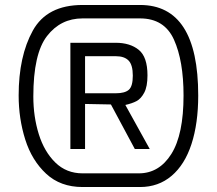

<svg xmlns="http://www.w3.org/2000/svg" viewBox="-20 -752 872 772"><path d="M55 -368Q55 -526 112 -629Q169 -732 312 -732H543Q777 -732 777 -368Q777 -256 750 -173Q723 -90 670 -45Q617 0 543 0H312Q223 0 165.5 -53.5Q108 -107 81.5 -191Q55 -275 55 -368ZM538 -55Q620 -55 669 -133Q718 -211 718 -368Q718 -507 679.5 -592.5Q641 -678 543 -678H312Q224 -678 169 -607Q114 -536 114 -364Q114 -283 136 -212.5Q158 -142 202.5 -98.5Q247 -55 312 -55ZM263 -580H445Q503 -580 538 -551.5Q573 -523 573 -449Q573 -404 560 -379.5Q547 -355 529 -345.5Q511 -336 484 -330L582 -153H522L426 -332L322 -334V-153H263ZM446 -377Q482 -377 498 -391Q514 -405 514 -448Q514 -491 497 -508.5Q480 -526 446 -526H322V-377Z"/></svg>

Font: Exo Medium
Style: Regular
Weight: 500
Designer: Natanael Gama
Foundry: Natanael Gama
Version: Version 1.500; ttfautohint (v1.6)